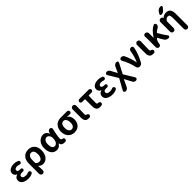

<svg xmlns="http://www.w3.org/2000/svg" viewBox="581 -2988 5401 5401"><g transform="rotate(-45 3281.0 -288.0)"><path d="M298.8 13.7Q188.5 13.7 116.2 -31.7Q43.9 -77.1 43.9 -158.2Q43.9 -261.7 152.3 -291Q155.3 -292 155.3 -294.4Q155.3 -296.9 152.3 -297.9Q112.3 -311.5 90.8 -345.2Q69.3 -378.9 69.3 -416Q69.3 -468.8 102.5 -505.4Q135.7 -542 187 -558.1Q238.3 -574.2 301.8 -574.2Q375 -574.2 444.3 -542Q464.8 -532.2 470.7 -509.8Q472.7 -502 472.7 -495.1Q472.7 -480.5 464.8 -467.8Q454.1 -448.2 431.6 -442.4Q421.9 -440.4 414.1 -440.4Q400.4 -440.4 388.7 -445.3Q350.6 -460 308.6 -460Q265.6 -460 239.3 -442.9Q212.9 -425.8 212.9 -396.5Q212.9 -335.9 304.7 -335.9Q314.5 -335.9 327.1 -336.9Q329.1 -336.9 331.1 -336.9Q350.6 -336.9 365.2 -323.2Q380.9 -308.6 380.9 -287.1Q380.9 -265.6 365.2 -251Q350.6 -237.3 331.1 -237.3Q329.1 -237.3 327.1 -237.3Q303.7 -239.3 287.1 -239.3Q188.5 -239.3 188.5 -171.9Q188.5 -137.7 220.7 -118.2Q252.9 -98.6 314.5 -98.6Q357.4 -98.6 399.4 -117.2Q412.1 -124 426.8 -124Q434.6 -124 441.4 -123Q463.9 -118.2 475.6 -99.6Q484.4 -85 484.4 -69.3Q484.4 -63.5 483.4 -57.6Q478.5 -34.2 459 -23.4Q388.7 13.7 298.8 13.7Z M601.6 128.9V-271.5Q601.6 -418.9 673.8 -495.6Q746.1 -572.3 863.3 -572.3Q984.4 -572.3 1051.8 -497.1Q1119.1 -421.9 1119.1 -287.1Q1119.1 -217.8 1099.6 -159.2Q1080.1 -100.6 1047.9 -63Q1015.6 -25.4 974.1 -4.9Q932.6 15.6 887.7 15.6Q801.8 15.6 746.1 -44.9Q744.1 -46.9 741.7 -45.9Q739.3 -44.9 740.2 -42Q747.1 125 747.1 131.8Q747.1 160.2 726.6 180.7Q706.1 203.1 675.3 203.1Q644.5 203.1 623 181.2Q601.6 159.2 601.6 128.9ZM854.5 -105.5Q904.3 -105.5 937 -151.4Q969.7 -197.3 969.7 -285.2Q969.7 -451.2 858.4 -451.2Q806.6 -451.2 773.4 -405.3Q740.2 -359.4 740.2 -281.2V-168Q740.2 -158.2 747.1 -151.4Q791 -105.5 854.5 -105.5Z M1431.6 13.7Q1331.1 13.7 1270.5 -63Q1210 -139.6 1210 -275.4Q1210 -411.1 1282.2 -492.7Q1354.5 -574.2 1457 -574.2Q1565.4 -574.2 1615.2 -455.1Q1616.2 -453.1 1618.2 -453.1Q1620.1 -453.1 1620.1 -455.1L1627 -489.3Q1632.8 -519.5 1656.7 -539.6Q1680.7 -559.6 1711.9 -559.6Q1740.2 -559.6 1756.8 -538.1Q1770.5 -522.5 1770.5 -502.9Q1770.5 -497.1 1768.6 -489.3Q1750 -407.2 1740.7 -361.8Q1731.4 -316.4 1721.7 -254.4Q1711.9 -192.4 1711.9 -158.2Q1711.9 -116.2 1750 -107.4Q1806.6 -95.7 1813.5 -58.6Q1814.5 -51.8 1814.5 -45.9Q1814.5 -28.3 1804.7 -12.7Q1793 7.8 1769.5 11.7Q1751 13.7 1731.4 13.7Q1673.8 13.7 1640.6 -9.3Q1607.4 -32.2 1596.7 -83Q1595.7 -85 1593.8 -85Q1591.8 -85 1590.8 -83Q1532.2 13.7 1431.6 13.7ZM1465.8 -107.4Q1507.8 -107.4 1542.5 -147Q1577.1 -186.5 1582 -242.2L1587.9 -331.1Q1588.9 -341.8 1585.9 -350.6Q1551.8 -453.1 1477.5 -453.1Q1429.7 -453.1 1395 -407.7Q1360.4 -362.3 1360.4 -277.3Q1360.4 -192.4 1388.2 -149.9Q1416 -107.4 1465.8 -107.4Z M2133.8 13.7Q2022.5 13.7 1947.8 -63Q1873 -139.6 1873 -274.4Q1873 -343.8 1895.5 -399.4Q1918 -455.1 1955.6 -489.7Q1993.2 -524.4 2040.5 -542Q2087.9 -559.6 2140.6 -559.6H2397.5Q2422.9 -559.6 2440.4 -542Q2458 -524.4 2458 -499Q2458 -474.6 2440.4 -458Q2423.8 -444.3 2403.3 -444.3Q2400.4 -444.3 2397.5 -444.3Q2351.6 -448.2 2295.9 -450.2Q2293 -450.2 2293 -447.8Q2293 -445.3 2294.9 -443.4Q2339.8 -418.9 2363.8 -368.7Q2387.7 -318.4 2387.7 -251Q2387.7 -169.9 2355 -109.4Q2322.3 -48.8 2265.1 -17.6Q2208 13.7 2133.8 13.7ZM2135.7 -440.4Q2084 -440.4 2053.7 -398.9Q2023.4 -357.4 2023.4 -274.4Q2023.4 -195.3 2054.2 -150.9Q2085 -106.4 2136.2 -106.4Q2187.5 -106.4 2217.8 -148.4Q2248 -190.4 2248 -265.1Q2248 -339.8 2218.3 -390.1Q2188.5 -440.4 2135.7 -440.4Z M2694.3 13.7Q2615.2 13.7 2582.5 -30.3Q2549.8 -74.2 2549.8 -159.2V-486.3Q2549.8 -516.6 2571.3 -538.1Q2592.8 -559.6 2623.5 -559.6Q2654.3 -559.6 2675.8 -538.1Q2696.3 -517.6 2696.3 -488.3L2687.5 -152.3Q2687.5 -115.2 2712.9 -108.4Q2770.5 -91.8 2775.4 -57.6Q2776.4 -51.8 2776.4 -45.9Q2776.4 -28.3 2767.6 -12.7Q2755.9 8.8 2732.4 11.7Q2715.8 13.7 2694.3 13.7Z M3144.5 13.7Q3066.4 13.7 3033.2 -31.7Q3000 -77.1 3000 -164.1V-434.6Q3000 -444.3 2990.2 -444.3H2883.8Q2860.4 -444.3 2844.7 -460Q2829.1 -475.6 2829.1 -498Q2829.1 -521.5 2844.7 -538.6Q2860.4 -555.7 2882.8 -557.6L2911.1 -559.6H3259.8Q3284.2 -559.6 3300.8 -543Q3317.4 -526.4 3317.4 -502Q3317.4 -477.5 3300.8 -460.9Q3284.2 -444.3 3259.8 -444.3H3152.3Q3142.6 -444.3 3142.6 -434.6Q3137.7 -306.6 3137.7 -157.2Q3137.7 -128.9 3148.9 -117.7Q3160.2 -106.4 3181.6 -106.4Q3184.6 -106.4 3187.5 -106.4Q3188.5 -106.4 3189.5 -106.4Q3211.9 -106.4 3229.5 -93.8Q3249 -81.1 3252 -58.6Q3252.9 -52.7 3252.9 -47.9Q3252.9 -30.3 3243.2 -14.6Q3230.5 4.9 3207 8.8Q3175.8 13.7 3144.5 13.7Z M3645.5 13.7Q3535.2 13.7 3462.9 -31.7Q3390.6 -77.1 3390.6 -158.2Q3390.6 -261.7 3499 -291Q3502 -292 3502 -294.4Q3502 -296.9 3499 -297.9Q3459 -311.5 3437.5 -345.2Q3416 -378.9 3416 -416Q3416 -468.8 3449.2 -505.4Q3482.4 -542 3533.7 -558.1Q3585 -574.2 3648.4 -574.2Q3721.7 -574.2 3791 -542Q3811.5 -532.2 3817.4 -509.8Q3819.3 -502 3819.3 -495.1Q3819.3 -480.5 3811.5 -467.8Q3800.8 -448.2 3778.3 -442.4Q3768.6 -440.4 3760.7 -440.4Q3747.1 -440.4 3735.4 -445.3Q3697.3 -460 3655.3 -460Q3612.3 -460 3585.9 -442.9Q3559.6 -425.8 3559.6 -396.5Q3559.6 -335.9 3651.4 -335.9Q3661.1 -335.9 3673.8 -336.9Q3675.8 -336.9 3677.7 -336.9Q3697.3 -336.9 3711.9 -323.2Q3727.5 -308.6 3727.5 -287.1Q3727.5 -265.6 3711.9 -251Q3697.3 -237.3 3677.7 -237.3Q3675.8 -237.3 3673.8 -237.3Q3650.4 -239.3 3633.8 -239.3Q3535.2 -239.3 3535.2 -171.9Q3535.2 -137.7 3567.4 -118.2Q3599.6 -98.6 3661.1 -98.6Q3704.1 -98.6 3746.1 -117.2Q3758.8 -124 3773.4 -124Q3781.2 -124 3788.1 -123Q3810.5 -118.2 3822.3 -99.6Q3831.1 -85 3831.1 -69.3Q3831.1 -63.5 3830.1 -57.6Q3825.2 -34.2 3805.7 -23.4Q3735.4 13.7 3645.5 13.7Z M4067.4 147.5Q4052.7 178.7 4023.4 195.3Q3998 210 3969.7 210Q3964.8 210 3960 210Q3932.6 207 3919.9 183.6Q3914.1 171.9 3914.1 161.1Q3914.1 148.4 3920.9 136.7L4094.7 -175.8Q4098.6 -184.6 4093.8 -193.4L3922.9 -474.6Q3914.1 -487.3 3914.1 -502Q3914.1 -512.7 3918.9 -523.4Q3929.7 -548.8 3956.1 -554.7Q3967.8 -557.6 3979.5 -557.6Q3999 -557.6 4018.6 -548.8Q4048.8 -535.2 4064.5 -506.8L4168.9 -315.4Q4169.9 -313.5 4171.9 -313.5Q4173.8 -313.5 4174.8 -315.4L4252.9 -488.3Q4267.6 -519.5 4297.4 -538.6Q4327.1 -557.6 4361.3 -557.6Q4387.7 -557.6 4401.4 -535.2Q4408.2 -523.4 4408.2 -511.7Q4408.2 -501 4402.3 -490.2L4249 -196.3Q4244.1 -187.5 4249 -179.7L4432.6 121.1Q4440.4 133.8 4440.4 148.4Q4440.4 158.2 4435.5 168.9Q4424.8 194.3 4398.4 200.2Q4387.7 202.1 4377 202.1Q4356.4 202.1 4336.9 193.4Q4306.6 179.7 4291 150.4L4174.8 -65.4Q4173.8 -66.4 4171.9 -66.4Q4169.9 -66.4 4168.9 -65.4Z M4840.8 -60.5Q4825.2 -32.2 4796.9 -16.1Q4768.6 0 4736.3 0Q4706.1 0 4682.6 -19.5Q4659.2 -39.1 4652.3 -68.4Q4604.5 -286.1 4497.1 -474.6Q4489.3 -488.3 4489.3 -502.9Q4489.3 -513.7 4494.1 -525.4Q4504.9 -550.8 4531.2 -556.6Q4543.9 -559.6 4555.7 -559.6Q4576.2 -559.6 4596.7 -550.8Q4627.9 -537.1 4641.6 -506.8Q4678.7 -428.7 4710.4 -330.6Q4742.2 -232.4 4758.8 -152.3Q4758.8 -150.4 4761.2 -150.4Q4763.7 -150.4 4764.6 -152.3Q4835 -309.6 4860.4 -487.3Q4864.3 -518.6 4887.2 -539.1Q4910.2 -559.6 4941.4 -559.6Q4969.7 -559.6 4988.3 -538.1Q5002 -521.5 5002 -501Q5002 -495.1 5001 -488.3Q4956.1 -268.6 4840.8 -60.5Z M5256.8 13.7Q5177.7 13.7 5145 -30.3Q5112.3 -74.2 5112.3 -159.2V-486.3Q5112.3 -516.6 5133.8 -538.1Q5155.3 -559.6 5186 -559.6Q5216.8 -559.6 5238.3 -538.1Q5258.8 -517.6 5258.8 -488.3L5250 -152.3Q5250 -115.2 5275.4 -108.4Q5333 -91.8 5337.9 -57.6Q5338.9 -51.8 5338.9 -45.9Q5338.9 -28.3 5330.1 -12.7Q5318.4 8.8 5294.9 11.7Q5278.3 13.7 5256.8 13.7Z M5917 -63.5Q5926.8 -50.8 5926.8 -37.1Q5926.8 -28.3 5922.9 -19.5Q5913.1 3.9 5887.7 5.9Q5881.8 6.8 5876 6.8Q5843.8 6.8 5813.5 -6.8Q5778.3 -23.4 5756.8 -54.7Q5706.1 -130.9 5657.2 -226.6Q5655.3 -229.5 5651.9 -230Q5648.4 -230.5 5645.5 -227.5L5632.8 -211.9Q5585.9 -162.1 5579.1 -69.3Q5577.1 -40 5557.1 -20Q5537.1 0 5509.8 0Q5480.5 0 5460.4 -20Q5440.4 -40 5440.4 -69.3V-392.6Q5440.4 -444.3 5436.5 -488.3Q5436.5 -491.2 5436.5 -494.1Q5436.5 -519.5 5453.1 -539.1Q5471.7 -559.6 5500 -559.6Q5532.2 -559.6 5556.2 -539.6Q5580.1 -519.5 5582 -488.3Q5583 -460.9 5583 -422.9V-301.8Q5583 -299.8 5585 -299.8Q5586.9 -299.8 5588.9 -301.8Q5710 -496.1 5841.8 -553.7Q5852.5 -558.6 5862.3 -558.6Q5876 -558.6 5889.6 -548.8Q5911.1 -533.2 5914.1 -504.9Q5914.1 -502 5914.1 -498Q5914.1 -473.6 5899.4 -451.2Q5882.8 -426.8 5854.5 -412.1Q5808.6 -387.7 5753.9 -338.9Q5746.1 -332 5751 -323.2Q5821.3 -187.5 5917 -63.5Z M6206.1 -713.9Q6226.6 -748 6261.7 -767.1Q6296.9 -786.1 6335.9 -786.1H6345.7Q6370.1 -786.1 6380.9 -763.7Q6384.8 -754.9 6384.8 -747.1Q6384.8 -734.4 6374 -722.7L6312.5 -652.3Q6268.6 -603.5 6202.1 -603.5Q6180.7 -603.5 6170.9 -622.1Q6166 -630.9 6166 -640.6Q6166 -649.4 6171.9 -659.2ZM6326.2 -556.6Q6418.9 -556.6 6461.4 -503.4Q6503.9 -450.2 6503.9 -330.1V126Q6503.9 155.3 6483.4 175.8Q6462.9 196.3 6433.6 196.3Q6404.3 196.3 6383.8 175.8Q6363.3 155.3 6363.3 126V-320.3Q6363.3 -392.6 6345.7 -417.5Q6328.1 -442.4 6281.2 -442.4Q6243.2 -442.4 6210 -409.7Q6176.8 -377 6176.8 -339.8V-91.8Q6176.8 -62.5 6155.8 -41.5Q6134.8 -20.5 6105 -20.5Q6075.2 -20.5 6054.2 -41.5Q6033.2 -62.5 6033.2 -91.8V-477.5Q6033.2 -505.9 6053.2 -525.9Q6073.2 -545.9 6101.6 -545.9H6119.1Q6140.6 -545.9 6155.8 -531.2Q6170.9 -516.6 6171.9 -495.1Q6171.9 -494.1 6173.3 -493.2Q6174.8 -492.2 6175.8 -493.2Q6240.2 -556.6 6326.2 -556.6Z"/></g></svg>

Font: Gen Jyuu GothicX Bold
Style: Bold
Weight: 700
Designer: Ryoko NISHIZUKA (kana &amp; ideographs); Paul D. Hunt (Latin, Greek &amp; Cyrillic); Wenlong ZHANG (bopomofo); Sandoll C
Version: Version 1.058.20140828